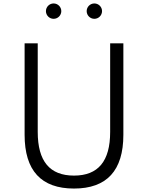

<svg xmlns="http://www.w3.org/2000/svg" viewBox="-20 -1076 856 1112"><path d="M526.5 -967C551 -967 571 -987 571 -1011.5C571 -1036 551 -1056 526.5 -1056C502 -1056 482 -1036 482 -1011.5C482 -987 502 -967 526.5 -967ZM290.5 -967C315 -967 335 -987 335 -1011.5C335 -1036 315 -1056 290.5 -1056C266 -1056 246 -1036 246 -1011.5C246 -987 266 -967 290.5 -967ZM408.5 16C598.5 16 694.5 -88 694.5 -295.5V-825H618V-312C618 -142 548.5 -59 408.5 -59C268 -59 198.5 -142 198.5 -312V-825H122.5V-295.5C122.5 -88 218.5 16 408.5 16Z"/></svg>

Font: Spartan
Style: Regular
Weight: 400
Designer: Matt Bailey, Mirko Velimirovic
Foundry: Matt Bailey
Version: Version 1.003